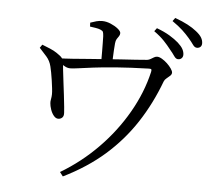

<svg xmlns="http://www.w3.org/2000/svg" viewBox="-58 -873 1116 1003"><g transform="rotate(5 500.0 -371.0)"><path d="M853.9 -595.3Q842.4 -595.3 832.7 -609.7Q823 -624 807.3 -642.6Q791.9 -662.8 771.1 -684.8Q750.3 -706.9 717.3 -730.4L730 -747.2Q769.3 -732.6 797.7 -715.6Q826.1 -698.5 844.8 -681.9Q863.7 -664.9 871.6 -650.2Q879.5 -635.5 879.5 -620.7Q879.5 -609.3 872.2 -602.3Q865 -595.3 853.9 -595.3ZM290.9 45.4Q398 -18.3 485.5 -107.4Q573.1 -196.5 633.5 -301.7Q694 -406.8 719.4 -516.7Q721.6 -527.6 719.4 -530.5Q717.2 -533.4 706.8 -533.2Q607.3 -530.2 535.8 -524.7Q464.3 -519.2 415.8 -513Q367.4 -506.8 338.7 -502.8Q310 -498.8 296.8 -498.8Q281.9 -498.8 268.1 -506.7Q254.2 -514.6 229.6 -529L229 -546Q260.4 -546.5 304 -549.6Q347.6 -552.7 394.4 -556.6Q441.2 -560.5 481.6 -563Q516.8 -566 556.7 -568.4Q596.7 -570.8 633.2 -573.3Q669.8 -575.8 693.8 -578Q703.2 -579.2 711.6 -584.4Q720.1 -589.6 728.2 -594.2Q736.3 -598.9 744.4 -598.9Q755.5 -598.9 769.9 -590.4Q784.4 -581.9 797.7 -569.3Q811 -556.7 819.9 -543.7Q828.8 -530.7 828.8 -522.3Q828.8 -513.6 820.7 -505.9Q812.5 -498.3 802.8 -490.6Q793.1 -483 789.4 -473.5Q744.9 -354.3 679.4 -254.3Q613.9 -154.3 522.7 -74Q431.4 6.2 307.6 67.1ZM258.9 -231Q245.2 -230.2 234.1 -243.5Q223 -256.7 216.6 -275.5Q210.2 -294.3 209.4 -308.4Q208.4 -317.2 210.9 -329.6Q213.4 -342 213.7 -355.4Q213.9 -367.8 211.6 -387.1Q209.3 -406.4 206.2 -428.2Q203.1 -450 199.4 -469Q195.7 -488 192.8 -499.7Q185.8 -528.7 167.4 -549.7Q149.1 -570.8 129.1 -592L141 -609.2Q163 -600.4 183.3 -592.1Q203.7 -583.7 220.3 -572.2Q242.2 -558 249.1 -547.7Q256.1 -537.5 257.3 -519.4Q257.5 -512.8 260.6 -486.4Q263.7 -460 267.9 -424.9Q272.2 -389.8 276.4 -355.3Q280.5 -320.7 283 -295.4Q285.5 -270.1 285.5 -263.7Q286.3 -247.4 278.5 -239.6Q270.7 -231.8 258.9 -231ZM455.2 -534.4Q455.2 -540.4 455.2 -558.6Q455.2 -576.9 455.2 -600.6Q455.2 -624.2 454.7 -646.2Q454.2 -668.2 454 -680.7Q453 -696.9 450.4 -703.2Q447.8 -709.4 435.8 -714.3Q426.2 -718.3 411.1 -720.7Q396 -723.2 381 -725.2L380 -745.6Q397.4 -751.8 411.9 -755.7Q426.3 -759.6 442.4 -759.6Q463.8 -759.6 486.7 -749.9Q509.6 -740.3 525.5 -727.3Q541.3 -714.4 541.3 -704.5Q541.3 -695 535.9 -687.8Q530.6 -680.6 525.3 -672.3Q520.1 -664 518.7 -648.8Q517.3 -633.8 516 -612.3Q514.7 -590.8 514 -570.1Q513.2 -549.4 513.2 -535ZM946.7 -663.5Q934.7 -663.5 925 -677.7Q915.3 -691.8 898.9 -710.8Q882.2 -730.2 862.1 -748.9Q842 -767.7 807.9 -791.4L820.4 -808.8Q859.1 -794.9 886.8 -780.3Q914.5 -765.7 934.2 -749.7Q954.7 -733.6 963.4 -718.9Q972.1 -704.2 972.1 -688.5Q972.1 -676.9 965.3 -670.2Q958.4 -663.5 946.7 -663.5Z"/></g></svg>

Font: Noto Serif KR ExtraLight
Style: Regular
Weight: 200
Designer: Ryoko NISHIZUKA 西塚涼子 (kana & ideographs); Frank Grießhammer (Latin, Greek & Cyrillic); Wenlong ZHANG 张文龙 (bopomofo); San
Foundry: Adobe
Version: Version 2.002-H1;hotconv 1.1.0;makeotfexe 2.6.0